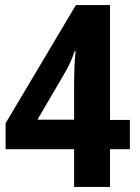

<svg xmlns="http://www.w3.org/2000/svg" viewBox="-20 -734 550 754"><path d="M271 -148V0H412V-148H490V-263H412V-714H278L2 -250V-148ZM271 -264H127L230 -440C252 -476 264 -506 273 -533H277C274 -509 271 -459 271 -399Z"/></svg>

Font: Noto Sans Gurmukhi SemiCondensed
Style: Bold
Weight: 700
Width: 4
Designer: Jelle Bosma - Monotype Design Team
Foundry: Monotype Imaging Inc.
Version: Version 2.004